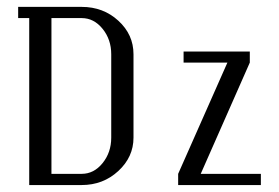

<svg xmlns="http://www.w3.org/2000/svg" viewBox="-20 -532 802 552"><path d="M492.2 0V-32.2L633.8 -352.1H507.8V-383.8H698.2V-352.1L557.1 -32.2H730V0ZM32.2 -480V-512.2H214.8Q276.9 -512.2 320.3 -472.4Q363.8 -432.6 363.8 -376V-136.2Q363.8 -80.6 320.1 -40.3Q276.4 0 214.8 0H64V-480ZM127.9 -32.2H214.8Q250 -32.2 274.9 -63Q299.8 -93.8 299.8 -136.2V-376Q299.8 -418.5 274.9 -449.2Q250 -480 214.8 -480H127.9Z"/></svg>

Font: Gawaa
Style: Regular
Weight: 400
Designer: T. Christopher White
Version: Version 1.0